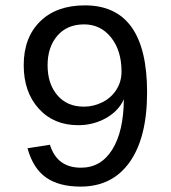

<svg xmlns="http://www.w3.org/2000/svg" viewBox="-20 -689 640 719"><path d="M530.8 -343.3Q530.8 -174.3 465.8 -82.3Q400.9 9.8 281.7 9.8Q201.2 9.8 152.6 -24.2Q104 -58.1 83 -133.8L167 -147Q193.4 -61 283.2 -61Q358.4 -61 400.6 -129.2Q442.9 -197.3 443.8 -317.4Q424.3 -273.4 377 -246.8Q329.6 -220.2 272.9 -220.2Q180.7 -220.2 124.8 -282.5Q68.8 -344.7 68.8 -444.8Q68.8 -548.3 130.1 -608.6Q191.4 -668.9 297.9 -668.9Q530.8 -668.9 530.8 -343.3ZM435.1 -420.9Q435.1 -499.5 396 -548.6Q356.9 -597.7 294.9 -597.7Q231.4 -597.7 194.8 -555.2Q158.2 -512.7 158.2 -444.8Q158.2 -375 194.8 -332.3Q231.4 -289.6 293.9 -289.6Q331.1 -289.6 364 -306.4Q397 -323.2 416 -353.3Q435.1 -383.3 435.1 -420.9Z"/></svg>

Font: Cousine
Style: Regular
Weight: 400
Monospace: yes
Designer: Steve Matteson
Foundry: Ascender Corporation
Version: Version 1.20